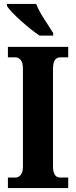

<svg xmlns="http://www.w3.org/2000/svg" viewBox="-20 -951 384 971"><path d="M20 0H325V-53H285Q248 -53 248 -110V-600Q248 -635 258 -648Q268 -661 285 -661H325V-714H20V-661H59Q72 -661 84 -648.5Q96 -636 96 -601V-109Q96 -78 84 -65.5Q72 -53 59 -53H20ZM180 -771H249V-784Q231 -813 203.5 -855Q176 -897 163 -931H15V-921Q31 -895 85 -846.5Q139 -798 180 -771Z"/></svg>

Font: Noto Serif ExtraCondensed Extra
Style: Regular
Weight: 800
Width: 3
Designer: Monotype Design Team
Foundry: Monotype Imaging Inc.
Version: Version 1.002